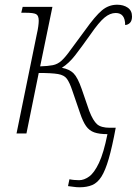

<svg xmlns="http://www.w3.org/2000/svg" viewBox="-20 -565 581 813"><path d="M317 228Q303 228 291 226Q279 224 268 223L274 194Q283 196 294 197Q305 198 315 198Q336 198 357.5 182.5Q379 167 399 125Q419 83 435 3Q400 3 379 -4.5Q358 -12 344.5 -31Q331 -50 319 -86L286 -182Q275 -215 263.5 -231Q252 -247 225.5 -251.5Q199 -256 144 -256L92 0H50L136 -421Q140 -438 142 -453Q144 -468 144 -477Q144 -499 133 -505Q122 -511 89 -511H70L76 -536H202L150 -284Q183 -285 203.5 -289Q224 -293 240.5 -308Q257 -323 279 -354L341 -438Q383 -497 411.5 -521Q440 -545 476 -545Q503 -545 521 -532.5Q539 -520 539 -495Q539 -478 531 -469Q523 -460 510 -459Q510 -510 470 -510Q446 -510 422.5 -490.5Q399 -471 363 -419Q324 -364 298 -330.5Q272 -297 242 -278Q274 -272 291.5 -254.5Q309 -237 326 -188L358 -95Q374 -54 391 -39Q408 -24 445 -24H470Q455 57 440.5 107Q426 157 409.5 183Q393 209 370.5 218.5Q348 228 317 228Z"/></svg>

Font: Noto Serif SemiCondensed ExtraLight
Style: Italic
Weight: 200
Width: 4
Italic angle: -12°
Designer: Monotype Design Team
Foundry: Monotype Imaging Inc.
Version: Version 2.013